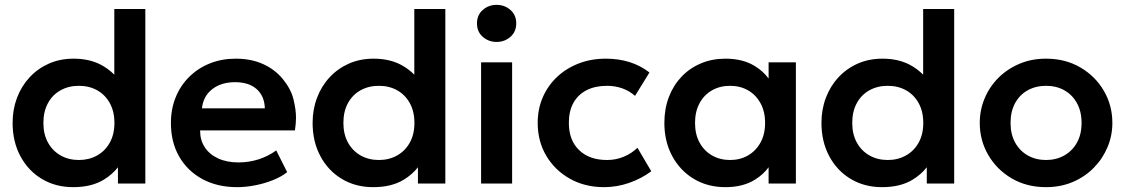

<svg xmlns="http://www.w3.org/2000/svg" viewBox="-20 -757 4640 792"><path d="M282 15Q209 15 152.5 -19Q96 -53 64 -113Q32 -173 32 -250Q32 -305.5 50.2 -353.8Q68.5 -402 102.2 -438.2Q136 -474.5 182 -494.8Q228 -515 284 -515Q348.5 -515 397 -489.5Q427 -473.5 451.5 -449V-720H579.5V0H466.5V-67Q443.5 -37.5 408.5 -16Q358 15 282 15ZM305.5 -97Q347.5 -97 380.8 -115.8Q414 -134.5 433 -168.8Q452 -203 452 -250Q452 -297 433 -331.5Q414 -366 381 -384.5Q348 -403 305.5 -403Q263 -403 229.8 -384.5Q196.5 -366 177.8 -331.5Q159 -297 159 -250Q159 -203 178 -168.8Q197 -134.5 230 -115.8Q263 -97 305.5 -97Z M958 15Q876.5 15 815 -18.2Q753.5 -51.5 719.2 -111Q685 -170.5 685 -249.5Q685 -307.5 704.8 -356Q724.5 -404.5 760.8 -440.2Q797 -476 845.8 -495.5Q894.5 -515 952.5 -515Q1015.5 -515 1065 -492.8Q1114.5 -470.5 1147.2 -430.2Q1180 -390 1190.5 -347.8Q1201 -305.5 1201 -272Q1201 -246.5 1196.5 -219H805.5Q805.5 -218 805.5 -217Q805.5 -179 824.5 -149.8Q843.5 -120.5 879.2 -103.8Q915 -87 963.5 -87Q1006.5 -87 1046 -99.5Q1085.5 -112 1119.5 -136.5L1164.5 -47Q1141 -28 1106 -14Q1071 0 1032.2 7.5Q993.5 15 958 15ZM813 -310H1072.5Q1071 -360.5 1039 -389.2Q1007 -418 949.5 -418Q892.5 -418 855.5 -389.2Q818.5 -360.5 813 -310Z M1519.5 15Q1446.5 15 1390 -19Q1333.5 -53 1301.5 -113Q1269.5 -173 1269.5 -250Q1269.5 -305.5 1287.8 -353.8Q1306 -402 1339.8 -438.2Q1373.5 -474.5 1419.5 -494.8Q1465.5 -515 1521.5 -515Q1586 -515 1634.5 -489.5Q1664.5 -473.5 1689 -449V-720H1817V0H1704V-67Q1681 -37.5 1646 -16Q1595.5 15 1519.5 15ZM1543 -97Q1585 -97 1618.2 -115.8Q1651.5 -134.5 1670.5 -168.8Q1689.5 -203 1689.5 -250Q1689.5 -297 1670.5 -331.5Q1651.5 -366 1618.5 -384.5Q1585.5 -403 1543 -403Q1500.5 -403 1467.2 -384.5Q1434 -366 1415.2 -331.5Q1396.5 -297 1396.5 -250Q1396.5 -203 1415.5 -168.8Q1434.5 -134.5 1467.5 -115.8Q1500.5 -97 1543 -97Z M1964.5 0V-500H2092.5V0ZM2028.5 -584Q1995.5 -584 1971.5 -605Q1947.5 -626 1947.5 -660.5Q1947.5 -695 1971.5 -716Q1995.5 -737 2028.5 -737Q2061.5 -737 2085.5 -716Q2109.5 -695 2109.5 -660.5Q2109.5 -626 2085.5 -605Q2061.5 -584 2028.5 -584Z M2472 15Q2392.5 15 2330.8 -19.8Q2269 -54.5 2233.5 -114.2Q2198 -174 2198 -250Q2198 -307.5 2219 -355.8Q2240 -404 2278 -439.8Q2316 -475.5 2367.2 -495.2Q2418.5 -515 2479 -515Q2531.5 -515 2576.5 -501Q2621.5 -487 2659 -458L2599.5 -361.5Q2576 -382.5 2546.2 -392.8Q2516.5 -403 2484 -403Q2435 -403 2399.8 -385Q2364.5 -367 2345.5 -333Q2326.5 -299 2326.5 -250.5Q2326.5 -178.5 2368.8 -137.8Q2411 -97 2484 -97Q2520.5 -97 2553 -110.5Q2585.5 -124 2609.5 -147.5L2666.5 -50.5Q2625.5 -20 2575 -2.5Q2524.5 15 2472 15Z M2972.5 15Q2899 15 2842.2 -19Q2785.5 -53 2753 -113Q2720.5 -173 2720.5 -250Q2720.5 -308 2739 -356.5Q2757.5 -405 2791.2 -440.5Q2825 -476 2871.2 -495.5Q2917.5 -515 2972.5 -515Q3045 -515 3094.5 -484Q3128.5 -463 3150.5 -433V-500H3263V0H3150.5V-67Q3128.5 -37 3094.5 -16Q3045 15 2972.5 15ZM2991.5 -97Q3033 -97 3065.5 -115.8Q3098 -134.5 3117 -168.8Q3136 -203 3136 -250Q3136 -297 3117 -331.5Q3098 -366 3065.5 -384.5Q3033 -403 2991.5 -403Q2950 -403 2917.2 -384.5Q2884.5 -366 2865.8 -331.5Q2847 -297 2847 -250Q2847 -203 2865.8 -168.8Q2884.5 -134.5 2917.2 -115.8Q2950 -97 2991.5 -97Z M3618.5 15Q3545.5 15 3489 -19Q3432.5 -53 3400.5 -113Q3368.5 -173 3368.5 -250Q3368.5 -305.5 3386.8 -353.8Q3405 -402 3438.8 -438.2Q3472.5 -474.5 3518.5 -494.8Q3564.5 -515 3620.5 -515Q3685 -515 3733.5 -489.5Q3763.5 -473.5 3788 -449V-720H3916V0H3803V-67Q3780 -37.5 3745 -16Q3694.5 15 3618.5 15ZM3642 -97Q3684 -97 3717.2 -115.8Q3750.5 -134.5 3769.5 -168.8Q3788.5 -203 3788.5 -250Q3788.5 -297 3769.5 -331.5Q3750.5 -366 3717.5 -384.5Q3684.5 -403 3642 -403Q3599.5 -403 3566.2 -384.5Q3533 -366 3514.2 -331.5Q3495.5 -297 3495.5 -250Q3495.5 -203 3514.5 -168.8Q3533.5 -134.5 3566.5 -115.8Q3599.5 -97 3642 -97Z M4295 15Q4215 15 4153.2 -21.2Q4091.5 -57.5 4056.5 -117.8Q4021.5 -178 4021.5 -250Q4021.5 -303 4041.5 -351Q4061.5 -399 4098.2 -435.8Q4135 -472.5 4185 -493.8Q4235 -515 4295 -515Q4374.5 -515 4436.2 -479Q4498 -443 4533.2 -382.8Q4568.5 -322.5 4568.5 -250Q4568.5 -197 4548.2 -149.2Q4528 -101.5 4491.5 -64.5Q4455 -27.5 4405 -6.2Q4355 15 4295 15ZM4295 -97Q4337 -97 4370.2 -115.8Q4403.5 -134.5 4422.5 -168.8Q4441.5 -203 4441.5 -250Q4441.5 -297 4422.5 -331.5Q4403.5 -366 4370.5 -384.5Q4337.5 -403 4295 -403Q4252.5 -403 4219.2 -384.5Q4186 -366 4167.2 -331.5Q4148.5 -297 4148.5 -250Q4148.5 -203 4167.5 -168.8Q4186.5 -134.5 4219.5 -115.8Q4252.5 -97 4295 -97Z"/></svg>

Font: Geologica EX Med
Style: Regular
Weight: 500
Designer: Sindre Bremnes, Frode Helland
Foundry: Monokrom Skriftforlag AS
Version: Version 1.010;gftools[0.9.28]